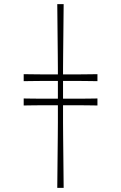

<svg xmlns="http://www.w3.org/2000/svg" viewBox="-20 -760 588 932"><path d="M258 152Q259 61 259.5 1.5Q260 -58 260.5 -96.5Q261 -135 261 -164Q261 -193 261 -223Q261 -253 261 -296Q261 -338 261 -367Q261 -396 261 -424.5Q261 -453 260.5 -491.5Q260 -530 259.5 -589.5Q259 -649 258 -740H289Q288 -649 287.5 -589.5Q287 -530 286.5 -491.5Q286 -453 286 -424.5Q286 -396 286 -367Q286 -338 286 -296Q286 -253 286 -223Q286 -193 286 -164Q286 -135 286.5 -96.5Q287 -58 287.5 1Q288 60 289 152ZM95 -400Q107 -400 128 -399.5Q149 -399 175 -399Q201 -399 227 -399Q253 -399 274 -399Q295 -399 321 -399Q347 -399 373 -399Q399 -399 420 -399.5Q441 -400 453 -400V-366Q441 -366 420 -366.5Q399 -367 373 -367Q347 -367 321 -367Q295 -367 274 -367Q253 -367 227 -367Q201 -367 175 -367Q149 -367 128 -366.5Q107 -366 95 -366ZM95 -282Q107 -282 128 -281.5Q149 -281 175 -281Q201 -281 227 -281Q253 -281 274 -281Q295 -281 321 -281Q347 -281 373 -281Q399 -281 420 -281.5Q441 -282 453 -282V-248Q441 -248 420 -248.5Q399 -249 373 -249Q347 -249 321 -249Q295 -249 274 -249Q253 -249 227 -249Q201 -249 175 -249Q149 -249 128 -248.5Q107 -248 95 -248Z"/></svg>

Font: Ojuju ExtraLight
Style: Regular
Weight: 200
Designer: Chisaokwu Joboson, Mirko Velimirovic
Foundry: Udi Foundry
Version: Version 1.000